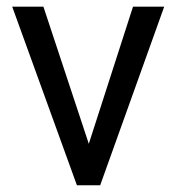

<svg xmlns="http://www.w3.org/2000/svg" viewBox="-20 -548 524 568"><path d="M242.7 -122.6 108.4 -528.3H16.1L207.5 0H276.4L465.8 -528.3H373.5Z"/></svg>

Font: Roboto1
Style: rg
Weight: 400
Designer: Google
Version: Version 2.137; 2017